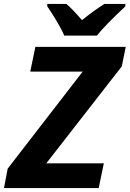

<svg xmlns="http://www.w3.org/2000/svg" viewBox="-50 -951 656 971"><path d="M189 -931.2H285.6Q316.4 -905.3 364.7 -849.1Q420.9 -895 478 -931.2H584V-918.9Q480.5 -822.3 439.9 -771H274.9Q264.2 -797.4 238.8 -840.6Q213.4 -883.8 189 -918.9ZM449.2 0H-29.8L-11.2 -98.1L368.2 -588.9H103L128.9 -713.9H585.9L565.9 -615.2L184.1 -125H475.1Z"/></svg>

Font: Zoram GWebM
Style: Bold Italic
Weight: 700
Italic angle: -12°
Foundry: Ascender Corporation
Version: Version 1.000